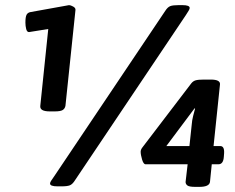

<svg xmlns="http://www.w3.org/2000/svg" viewBox="-20 -723 917 748"><path d="M174 -289Q134 -289 137 -311L168 -610L93 -598Q85 -598 82 -610Q79 -622 79 -635Q79 -657 83.5 -665.5Q88 -674 99 -676L249 -703Q255 -703 265 -697.5Q275 -692 274 -684L235 -311Q233 -300 224.5 -294.5Q216 -289 193 -289ZM204 3Q175 3 175 -8Q175 -12 179 -18.5Q183 -25 191 -36L624 -681Q633 -695 643 -699Q653 -703 675 -703H691Q719 -703 719 -692Q719 -688 715 -681.5Q711 -675 704 -664L271 -19Q262 -5 252 -1Q242 3 219 3ZM740 5Q717 5 710 -0.5Q703 -6 703 -14L711 -83H547Q539 -83 533.5 -101.5Q528 -120 528 -132Q528 -140 535 -149L725 -398Q732 -407 742 -410Q752 -413 775 -413H801Q839 -413 837 -394L812 -154H838Q855 -154 853 -125L852 -112Q850 -83 831 -83H805L798 -14Q795 5 757 5ZM740 -300 738 -301 628 -154H718L727 -238Q728 -254 732.5 -271.5Q737 -289 740 -300Z"/></svg>

Font: Asap Semi Expanded Semi Expanded ExtraBold
Style: Italic
Weight: 800
Width: 6
Italic angle: -6°
Designer: Pablo Cosgaya
Foundry: Omnibus-Type
Version: Version 3.001; ttfautohint (v1.8.4.7-5d5b)